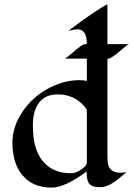

<svg xmlns="http://www.w3.org/2000/svg" viewBox="-20 -853 614 883"><path d="M379.4 -649.9Q379.4 -718.3 335.9 -718.3Q323.7 -718.3 294.4 -710.9Q417 -804.2 474.1 -833.5V-649.9H573.7Q567.4 -649.4 541.5 -626.5Q492.2 -583.5 479 -583.5H474.1V-135.3Q474.1 -95.7 482.4 -83Q497.1 -58.6 533.2 -58.6Q547.9 -58.6 562 -61.5Q547.9 -50.3 533.9 -38.1Q520 -25.9 504.9 -15.6Q470.2 7.8 443.8 7.8Q417.5 7.8 406 2.9Q394.5 -2 388.2 -11.2Q378.4 -25.4 378.4 -64.5Q278.3 9.8 217.8 9.8Q128.4 9.8 81.1 -49.8Q37.1 -104.5 37.1 -196.3Q37.1 -271.5 84 -339.8Q127.4 -404.8 198.7 -444.3Q270.5 -484.4 345.7 -484.4Q359.9 -484.4 379.4 -481V-583.5H277.3Q283.2 -584 309.3 -606.7Q335.4 -629.4 349.4 -639.6Q363.3 -649.9 372.1 -649.9ZM379.4 -347.7Q357.4 -382.8 322.3 -400.9Q287.1 -418.9 249 -418.9Q210.9 -418.9 188.5 -406Q166 -393.1 153.3 -371.6Q131.3 -334.5 131.3 -278.6Q131.3 -222.7 141.1 -184.8Q150.9 -147 171.9 -118.2Q217.8 -56.2 306.2 -56.2Q325.2 -56.2 343.8 -67.4Q379.4 -87.9 379.4 -106Z"/></svg>

Font: Fondamento
Style: Regular
Weight: 400
Version: Version 1.000